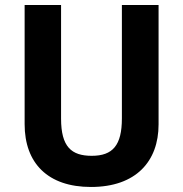

<svg xmlns="http://www.w3.org/2000/svg" viewBox="-20 -734 728 764"><path d="M611 -239V-714H465V-263C465 -156 429 -114 345 -114C264 -114 223 -150 223 -262V-714H78V-240C78 -85 170 10 342 10C521 10 611 -92 611 -239Z"/></svg>

Font: Noto Sans Kannada SemiCondensed
Style: Bold
Weight: 700
Width: 4
Designer: Jelle Bosma - Monotype Design Team
Foundry: Monotype Imaging Inc.
Version: Version 2.005